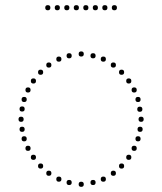

<svg xmlns="http://www.w3.org/2000/svg" viewBox="-20 -724 630 747"><path d="M166 -684Q156 -684 156 -694Q156 -704 166 -704Q176 -704 176 -694Q176 -684 166 -684ZM203 -684Q193 -684 193 -694Q193 -704 203 -704Q213 -704 213 -694Q213 -684 203 -684ZM240 -684Q230 -684 230 -694Q230 -704 240 -704Q250 -704 250 -694Q250 -684 240 -684ZM277 -684Q267 -684 267 -694Q267 -704 277 -704Q287 -704 287 -694Q287 -684 277 -684ZM314 -684Q304 -684 304 -694Q304 -704 314 -704Q324 -704 324 -694Q324 -684 314 -684ZM351 -684Q341 -684 341 -694Q341 -704 351 -704Q361 -704 361 -694Q361 -684 351 -684ZM388 -684Q378 -684 378 -694Q378 -704 388 -704Q398 -704 398 -694Q398 -684 388 -684ZM425 -684Q415 -684 415 -694Q415 -704 425 -704Q435 -704 435 -694Q435 -684 425 -684ZM296 -504Q286 -504 286 -514Q286 -524 296 -524Q306 -524 306 -514Q306 -504 296 -504ZM342 -497Q332 -497 332 -507Q332 -517 342 -517Q352 -517 352 -507Q352 -497 342 -497ZM382 -484Q372 -484 372 -494Q372 -504 382 -504Q392 -504 392 -494Q392 -484 382 -484ZM421 -461Q411 -461 411 -471Q411 -481 421 -481Q431 -481 431 -471Q431 -461 421 -461ZM453 -433Q443 -433 443 -443Q443 -453 453 -453Q463 -453 463 -443Q463 -433 453 -433ZM502 -364Q492 -364 492 -374Q492 -384 502 -384Q512 -384 512 -374Q512 -364 502 -364ZM517 -327Q507 -327 507 -337Q507 -347 517 -347Q527 -347 527 -337Q527 -327 517 -327ZM529 -250Q519 -250 519 -260Q519 -270 529 -270Q539 -270 539 -260Q539 -250 529 -250ZM481 -399Q471 -399 471 -409Q471 -419 481 -419Q491 -419 491 -409Q491 -399 481 -399ZM524 -289Q514 -289 514 -299Q514 -309 524 -309Q534 -309 534 -299Q534 -289 524 -289ZM249 -497Q239 -497 239 -507Q239 -517 249 -517Q259 -517 259 -507Q259 -497 249 -497ZM209 -484Q199 -484 199 -494Q199 -504 209 -504Q219 -504 219 -494Q219 -484 209 -484ZM170 -461Q160 -461 160 -471Q160 -481 170 -481Q180 -481 180 -471Q180 -461 170 -461ZM138 -433Q128 -433 128 -443Q128 -453 138 -453Q148 -453 148 -443Q148 -433 138 -433ZM89 -364Q79 -364 79 -374Q79 -384 89 -384Q99 -384 99 -374Q99 -364 89 -364ZM74 -327Q64 -327 64 -337Q64 -347 74 -347Q84 -347 84 -337Q84 -327 74 -327ZM62 -250Q52 -250 52 -260Q52 -270 62 -270Q72 -270 72 -260Q72 -250 62 -250ZM110 -399Q100 -399 100 -409Q100 -419 110 -419Q120 -419 120 -409Q120 -399 110 -399ZM66 -290Q56 -290 56 -300Q56 -310 66 -310Q76 -310 76 -300Q76 -290 66 -290ZM296 -17Q306 -17 306 -7Q306 3 296 3Q286 3 286 -7Q286 -17 296 -17ZM342 -24Q352 -24 352 -14Q352 -4 342 -4Q332 -4 332 -14Q332 -24 342 -24ZM382 -37Q392 -37 392 -27Q392 -17 382 -17Q372 -17 372 -27Q372 -37 382 -37ZM421 -60Q431 -60 431 -50Q431 -40 421 -40Q411 -40 411 -50Q411 -60 421 -60ZM453 -88Q463 -88 463 -78Q463 -68 453 -68Q443 -68 443 -78Q443 -88 453 -88ZM502 -157Q512 -157 512 -147Q512 -137 502 -137Q492 -137 492 -147Q492 -157 502 -157ZM517 -194Q527 -194 527 -184Q527 -174 517 -174Q507 -174 507 -184Q507 -194 517 -194ZM481 -122Q491 -122 491 -112Q491 -102 481 -102Q471 -102 471 -112Q471 -122 481 -122ZM525 -231Q535 -231 535 -221Q535 -211 525 -211Q515 -211 515 -221Q515 -231 525 -231ZM249 -24Q259 -24 259 -14Q259 -4 249 -4Q239 -4 239 -14Q239 -24 249 -24ZM209 -37Q219 -37 219 -27Q219 -17 209 -17Q199 -17 199 -27Q199 -37 209 -37ZM170 -60Q180 -60 180 -50Q180 -40 170 -40Q160 -40 160 -50Q160 -60 170 -60ZM138 -88Q148 -88 148 -78Q148 -68 138 -68Q128 -68 128 -78Q128 -88 138 -88ZM89 -157Q99 -157 99 -147Q99 -137 89 -137Q79 -137 79 -147Q79 -157 89 -157ZM74 -194Q84 -194 84 -184Q84 -174 74 -174Q64 -174 64 -184Q64 -194 74 -194ZM110 -122Q120 -122 120 -112Q120 -102 110 -102Q100 -102 100 -112Q100 -122 110 -122ZM66 -231Q76 -231 76 -221Q76 -211 66 -211Q56 -211 56 -221Q56 -231 66 -231Z"/></svg>

Font: Raleway Dots 
Style: Regular
Weight: 400
Version: Version 1.000